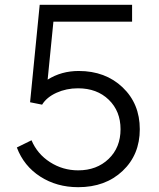

<svg xmlns="http://www.w3.org/2000/svg" viewBox="-20 -766 661 798"><path d="M307 -471Q418 -471 489.5 -403Q561 -335 561 -229Q561 -123 489.5 -55.5Q418 12 305 12Q216 12 147.5 -32Q79 -76 50 -153L111 -183Q135 -126 188 -92Q241 -58 305 -58Q382 -58 431.5 -105.5Q481 -153 481 -229Q481 -304 432 -351.5Q383 -399 304 -399Q256 -399 215 -380.5Q174 -362 155 -331L105 -341L145 -746H529V-676H202L178 -435Q235 -471 307 -471Z"/></svg>

Font: Plus Jakarta Display Light
Style: Regular
Weight: 300
Designer: Gumpita Rahayu
Foundry: Tokotype Studio
Version: Version 1.000;hotconv 1.0.109;makeotfexe 2.5.65596